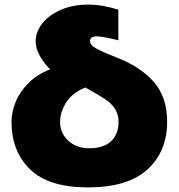

<svg xmlns="http://www.w3.org/2000/svg" viewBox="-20 -804 776 834"><path d="M706 -275Q706 -146 620.5 -68Q535 10 362 10Q191 10 110.5 -68.5Q30 -147 30 -275Q30 -316 47.5 -360Q65 -404 103 -442.5Q141 -481 198 -503Q170 -530 152.5 -562Q135 -594 135 -624Q135 -666 164 -702.5Q193 -739 245 -761.5Q297 -784 363 -784Q425 -784 494 -762V-629Q426 -646 400 -646Q371 -646 371 -626Q371 -608 398.5 -593Q426 -578 482 -556Q588 -516 647 -449.5Q706 -383 706 -275ZM495 -274Q495 -308 479 -332Q463 -356 437 -373Q411 -390 351 -424Q294 -401 267.5 -359Q241 -317 241 -274Q241 -226 276.5 -193Q312 -160 366 -160Q431 -160 463 -191Q495 -222 495 -274Z"/></svg>

Font: Dela Gothic One
Style: Regular
Weight: 400
Designer: aratakana
Foundry: aratakana
Version: Version 1.004